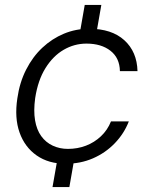

<svg xmlns="http://www.w3.org/2000/svg" viewBox="-20 -649 608 775"><path d="M192 106 216 -31H284L260 106ZM298 -492 322 -629H389L365 -492ZM245 12Q176 12 128 -21.5Q80 -55 59 -114Q38 -173 50 -252Q59 -316 85.5 -368Q112 -420 151 -456.5Q190 -493 238 -513Q286 -533 340 -533Q431 -533 482 -486.5Q533 -440 535 -362H464Q463 -415 426 -444Q389 -473 329 -473Q280 -473 237 -448Q194 -423 163.5 -374Q133 -325 122 -253Q115 -202 121.5 -163.5Q128 -125 146.5 -99.5Q165 -74 193 -61Q221 -48 254 -48Q293 -48 327 -61Q361 -74 387.5 -99Q414 -124 428 -159H500Q481 -110 443.5 -71Q406 -32 355.5 -10Q305 12 245 12Z"/></svg>

Font: DM Sans 10pt Light
Style: Italic
Weight: 300
Italic angle: -10°
Version: Version 4.004;gftools[0.9.30]